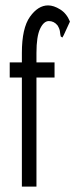

<svg xmlns="http://www.w3.org/2000/svg" viewBox="-20 -691 290 711"><path d="M61 -404H16V-460H61V-495Q61 -587 91 -629Q121 -671 158 -671Q179 -671 203 -656Q227 -641 239 -611L216 -561L211 -552L205 -556Q203 -564 202 -574Q201 -584 193 -597Q180 -613 161 -613Q142 -613 128.5 -584.5Q115 -556 115 -495V-460H182V-404H115V0H61Z"/></svg>

Font: Inconsolata UltraCondensed Medium
Style: Regular
Weight: 500
Width: 1
Monospace: yes
Designer: Raph Levien, Cyreal, Brenton Simpson
Foundry: Raph Levien, Cyreal, Google
Version: Version 3.001; ttfautohint (v1.8.2.53-6de2)